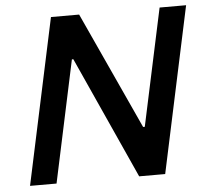

<svg xmlns="http://www.w3.org/2000/svg" viewBox="-50 -741 851 794"><g transform="rotate(-5 375.5 -344.0)"><path d="M43 0 190 -688H307L530 -202H537L641 -688H751L604 0H496L267 -506H261L153 0Z"/></g></svg>

Font: Saira Thin Medium
Style: Italic
Weight: 500
Italic angle: -12°
Version: Version 1.101